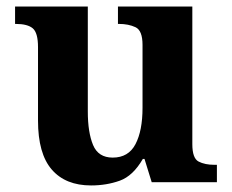

<svg xmlns="http://www.w3.org/2000/svg" viewBox="-20 -556 707 586"><path d="M258 10Q180 10 138 -38.5Q96 -87 96 -188V-412Q96 -456 80 -469.5Q64 -483 28 -483H26V-536H248V-216Q248 -152 264 -113.5Q280 -75 324 -75Q372 -75 393.5 -116Q415 -157 415 -227V-419Q415 -463 393.5 -473Q372 -483 343 -483H340V-536H567V-116Q567 -73 586 -63Q605 -53 634 -53H642V0H443L421 -71H416Q386 -19 345.5 -4.5Q305 10 258 10Z"/></svg>

Font: Noto Serif NP Hmong
Style: Regular
Weight: 400
Designer: Dalton Maag Ltd
Foundry: Dalton Maag Ltd
Version: Version 1.001